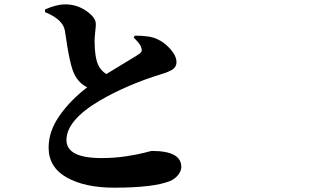

<svg xmlns="http://www.w3.org/2000/svg" viewBox="-20 -825 1540 893"><path d="M601.6 -650.4 607.4 -659.2Q677.7 -659.2 710 -643.6Q744.1 -628.9 772.5 -596.7Q800.8 -564.5 800.8 -536.1Q800.8 -516.6 786.6 -504.9Q772.5 -493.2 734.4 -481.4Q574.2 -432.6 444.3 -357.4Q289.1 -265.6 289.1 -173.8Q289.1 -89.8 452.1 -89.8Q511.7 -89.8 566.4 -98.1Q621.1 -106.4 651.9 -114.7Q682.6 -123 686.5 -123Q823.2 -123 823.2 -48.8Q823.2 -29.3 808.1 -10.7Q793 7.8 769.5 17.6Q692.4 47.9 510.7 47.9Q375 47.9 290.5 0.5Q206.1 -46.9 206.1 -138.7Q206.1 -214.8 257.3 -287.6Q308.6 -360.4 385.7 -418.9Q346.7 -438.5 327.1 -477.5Q304.7 -517.6 282.2 -679.7Q277.3 -711.9 248 -735.4Q225.6 -753.9 189.5 -768.6V-781.2Q244.1 -804.7 282.2 -804.7Q337.9 -804.7 381.8 -773.9Q425.8 -743.2 425.8 -712.9Q425.8 -702.1 422.9 -676.3Q419.9 -650.4 419.9 -635.7Q419.9 -560.5 436.5 -523.4Q448.2 -497.1 474.6 -480.5Q500 -496.1 537.6 -519Q575.2 -542 598.1 -555.7Q621.1 -569.3 628.9 -575.2Q634.8 -579.1 637.7 -585Q640.6 -590.8 638.7 -597.2Q636.7 -603.5 634.8 -609.4Q632.8 -615.2 627 -622.6Q621.1 -629.9 617.7 -633.8Q614.3 -637.7 608.4 -643.6Q602.5 -649.4 601.6 -650.4Z"/></svg>

Font: Bpmf Zihi Serif Heavy
Style: Heavy
Weight: 900
Foundry: But Ko
Version: Version 1.320